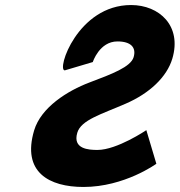

<svg xmlns="http://www.w3.org/2000/svg" viewBox="-20 -747 718 767"><path d="M503.5 -726.9C616.6 -726.9 707.4 -643.6 668.4 -512.7C646.6 -439.6 577.8 -374.1 481.3 -332.5C385.6 -290.8 303.9 -267.9 288.8 -216.9C269.3 -151.4 334.5 -148 369.4 -148C447.6 -148 564.6 -227.1 564.6 -227.1L604.6 -92.8C604.6 -92.8 477.5 -0.1 313.5 -0.1C176.6 -0.1 66.6 -58.8 116.4 -226.2C143.8 -318 249.4 -384.3 337.4 -417.5C427.5 -451.5 502.1 -479.5 513.8 -518.6C525.1 -556.9 503.6 -581.5 449.2 -581.5C376.9 -581.5 350.7 -499.1 350.7 -499.1L238.8 -465.9C204.8 -465.9 289.9 -726.9 503.5 -726.9Z"/></svg>

Font: Hussar
Style: BdOblThree
Weight: 700
Foundry: Cannot Into Space Fonts
Version: Version 2.00